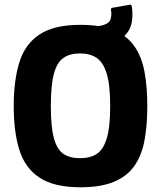

<svg xmlns="http://www.w3.org/2000/svg" viewBox="-20 -783 681 812"><path d="M38 -334Q38 -443 62 -520Q86 -597 147.5 -637.5Q209 -678 320 -678Q406 -678 461.5 -655Q517 -632 548 -588Q579 -544 591 -480Q603 -416 603 -334Q603 -252 591 -188.5Q579 -125 548 -81Q517 -37 461.5 -14Q406 9 320 9Q209 9 147.5 -31.5Q86 -72 62 -148.5Q38 -225 38 -334ZM195 -334Q195 -246 208 -198.5Q221 -151 248 -132.5Q275 -114 318 -114Q361 -114 389 -132Q417 -150 431.5 -198Q446 -246 446 -334Q446 -423 431.5 -471Q417 -519 389 -538Q361 -557 318 -557Q275 -557 248 -538Q221 -519 208 -471Q195 -423 195 -334ZM529 -763Q535 -765 537 -757Q539 -747 539.5 -738Q540 -729 540 -721Q540 -675 520 -647Q500 -619 467 -606.5Q434 -594 395 -592Q388 -592 388 -599V-666Q388 -673 395 -673Q415 -674 433 -684Q451 -694 451 -725Q451 -729 450.5 -733.5Q450 -738 449 -742Q449 -749 455 -750Z"/></svg>

Font: Glory ExtraBold
Style: Regular
Weight: 800
Designer: Robert Leuschke
Foundry: Robert Leuschke
Version: Version 1.011